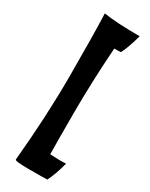

<svg xmlns="http://www.w3.org/2000/svg" viewBox="-194 -656 636 813"><g transform="rotate(30 124.5 -249.0)"><path d="M199 116Q179 117 110 117Q41 117 41 109Q62 -115 62 -311Q62 -507 58 -615Q121 -605 234 -605Q219 -547 199 -507Q191 -506 167 -506Q155 -333 155 -181Q155 -29 156 17Q192 19 203 19Q214 19 222 18.5Q230 18 234 18Q219 76 199 116Z"/></g></svg>

Font: Ruslan Display
Style: Regular
Weight: 400
Version: Version 1.000